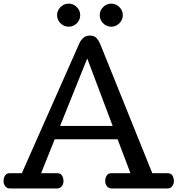

<svg xmlns="http://www.w3.org/2000/svg" viewBox="-20 -1061 999 1081"><path d="M0 0ZM0 -41Q0 -59.1 8.3 -72.5Q16.6 -85.9 35.2 -85.9H103L426.3 -815.9Q433.6 -833 448.2 -846.9Q462.9 -860.8 486.3 -860.8Q510.7 -860.8 523.7 -846.4Q536.6 -832 543.9 -814L837.4 -85.9H924.3Q942.9 -85.9 950.9 -72.5Q959 -59.1 959 -41Q959 -24.9 949.7 -12.5Q940.4 0 923.3 0H608.4Q591.3 0 581.8 -12.5Q572.3 -24.9 572.3 -41Q572.3 -59.1 580.6 -72.5Q588.9 -85.9 607.4 -85.9H714.4L642.1 -276.9H288.1L211.4 -85.9H302.2Q320.8 -85.9 329.1 -72.5Q337.4 -59.1 337.4 -41Q337.4 -24.9 327.9 -12.5Q318.4 0 301.3 0H36.1Q19 0 9.5 -12.5Q0 -24.9 0 -41ZM318.4 -352.1H614.3L471.2 -731.9ZM366.7 -910.6Q340.3 -910.6 320.8 -929.9Q301.3 -949.2 301.3 -975.6Q301.3 -1002 320.8 -1021.2Q340.3 -1040.5 366.7 -1040.5Q393.1 -1040.5 412.4 -1021.2Q431.6 -1002 431.6 -975.6Q431.6 -949.2 412.4 -929.9Q393.1 -910.6 366.7 -910.6ZM606.4 -910.6Q580.1 -910.6 560.8 -929.9Q541.5 -949.2 541.5 -975.6Q541.5 -1002 560.8 -1021.2Q580.1 -1040.5 606.4 -1040.5Q632.8 -1040.5 652.1 -1021.2Q671.4 -1002 671.4 -975.6Q671.4 -949.2 652.1 -929.9Q632.8 -910.6 606.4 -910.6Z"/></svg>

Font: Cutive
Style: Regular
Weight: 400
Designer: Vernon Adams
Version: Version 1.002